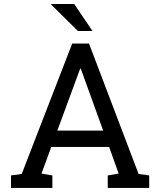

<svg xmlns="http://www.w3.org/2000/svg" viewBox="-20 -925 789 945"><path d="M34.2 0V-61.5L86.9 -68.8L335.4 -710.9H418L662.1 -68.8L714.4 -61.5V0H510.3V-61.5L564 -70.8L517.1 -201.7H232.4L184.1 -70.8L237.8 -61.5V0ZM262.2 -282.2H487.8L383.3 -571.3L377.4 -587.4H374.5L368.7 -571.3ZM435.1 -772.5H363.3L231.9 -902.3L232.9 -905.3H345.2Z"/></svg>

Font: Roboto Slab
Style: Regular
Weight: 400
Designer: Google
Version: Version 2.000; ttfautohint (v1.8.1.43-b0c9)